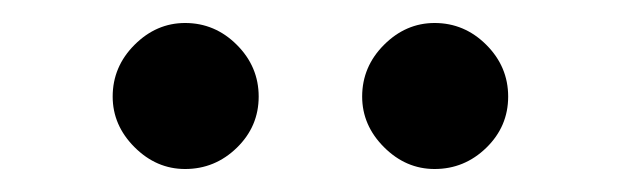

<svg xmlns="http://www.w3.org/2000/svg" viewBox="-20 -832 540 167"><path d="M78 -748Q78 -774 97 -793Q116 -812 141 -812Q167 -812 186 -793Q205 -774 205 -748Q205 -722 186 -703.5Q167 -685 141 -685Q116 -685 97 -704Q78 -723 78 -748ZM295 -748Q295 -774 314 -793Q333 -812 358 -812Q384 -812 403 -793Q422 -774 422 -748Q422 -722 403 -703.5Q384 -685 358 -685Q333 -685 314 -704Q295 -723 295 -748Z"/></svg>

Font: Martel Sans SemiBold
Style: Regular
Weight: 600
Designer: Dan Reynolds and Mathieu Réguer
Foundry: Dan Reynolds and Mathieu Réguer
Version: Version 1.002; ttfautohint (v1.1) -l 5 -r 5 -G 72 -x 0 -D la